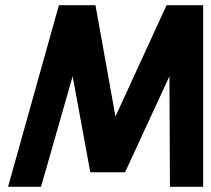

<svg xmlns="http://www.w3.org/2000/svg" viewBox="-20 -720 812 740"><path d="M207 -700 11 0H138L260 -426L328 -56H462L633 -426L635 0H763V-700H622L425 -271L348 -700Z"/></svg>

Font: Unageo
Style: Bold-Italic
Weight: 700
Designer: Richard Sepsi
Foundry: Richard Sepsi
Version: Version 2.000